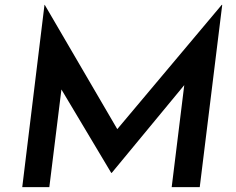

<svg xmlns="http://www.w3.org/2000/svg" viewBox="-20 -774 976 794"><path d="M899 -754 806 0H690L742 -422L442 -59H440L234 -404L184 0H72L164 -754H165L465 -240L897 -754Z"/></svg>

Font: Josefin Sans SemiBold
Style: Italic
Weight: 600
Italic angle: -7°
Designer: Santiago Orozco
Foundry: Typemade
Version: Version 2.000